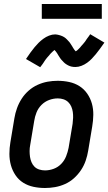

<svg xmlns="http://www.w3.org/2000/svg" viewBox="-20 -932 542 960"><path d="M205 8Q175 8 147 2Q119 -4 96 -18.5Q73 -33 57.5 -56Q42 -79 34.5 -106Q27 -133 27 -162.5Q27 -192 32 -221L52 -341Q56 -366 65 -391Q74 -416 88.5 -438.5Q103 -461 123.5 -479Q144 -497 168.5 -508Q193 -519 218 -523.5Q243 -528 268 -528Q298 -528 326 -522Q354 -516 377 -501.5Q400 -487 416 -464Q432 -441 439.5 -414Q447 -387 446.5 -357.5Q446 -328 441 -299L421 -179Q417 -154 408.5 -129Q400 -104 385 -81.5Q370 -59 350 -41Q330 -23 305.5 -12Q281 -1 255.5 3.5Q230 8 205 8ZM205 -80Q227 -80 248.5 -88Q270 -96 286 -112.5Q302 -129 310.5 -150.5Q319 -172 323 -193L343 -313Q345 -328 345.5 -343Q346 -358 344 -372Q342 -386 336.5 -399Q331 -412 321 -421.5Q311 -431 297.5 -435.5Q284 -440 269 -440Q247 -440 225.5 -432Q204 -424 187.5 -407.5Q171 -391 162.5 -369.5Q154 -348 151 -327L131 -207Q128 -192 128 -177Q128 -162 130 -148Q132 -134 137.5 -121Q143 -108 152.5 -98.5Q162 -89 176 -84.5Q190 -80 205 -80ZM181 -596 110 -637Q122 -655 132.5 -669.5Q143 -684 153 -696Q163 -708 173 -718Q183 -728 196.5 -738Q210 -748 225.5 -754Q241 -760 256 -760Q261 -760 265.5 -759Q270 -758 274.5 -757Q279 -756 283 -754.5Q287 -753 292 -751Q297 -749 300.5 -746.5Q304 -744 307.5 -741.5Q311 -739 314 -735.5Q317 -732 320.5 -728.5Q324 -725 327 -721.5Q330 -718 332 -714.5Q334 -711 336.5 -707.5Q339 -704 341 -700.5Q343 -697 346 -692Q349 -687 352 -683Q355 -679 358 -676Q361 -673 361 -671Q360 -671 358.5 -671.5Q357 -672 356 -672H355L358 -675Q362 -677 365 -679.5Q368 -682 370.5 -684.5Q373 -687 375 -689Q377 -691 379 -693Q381 -695 382.5 -697Q384 -699 386 -701.5Q388 -704 390.5 -706.5Q393 -709 395 -711.5Q397 -714 399.5 -717Q402 -720 404.5 -723Q407 -726 409 -729.5Q411 -733 413.5 -736.5Q416 -740 419 -744Q422 -748 425 -752Q428 -756 431 -761L502 -719Q490 -702 479.5 -687.5Q469 -673 459 -661Q449 -649 439 -638.5Q429 -628 416 -618.5Q403 -609 387.5 -603Q372 -597 357 -597Q352 -597 347 -597.5Q342 -598 337.5 -599Q333 -600 329 -601.5Q325 -603 320 -605.5Q315 -608 311.5 -610.5Q308 -613 304.5 -615.5Q301 -618 298 -621.5Q295 -625 291.5 -628.5Q288 -632 285 -635.5Q282 -639 280 -642.5Q278 -646 275.5 -649.5Q273 -653 271 -656.5Q269 -660 266 -665Q263 -670 260 -673.5Q257 -677 254 -680.5Q251 -684 251 -685V-686Q252 -686 253.5 -685.5Q255 -685 256 -685H257L254 -683Q250 -680 247 -677.5Q244 -675 241 -672Q238 -669 236.5 -667.5Q235 -666 233 -664Q231 -662 229.5 -660Q228 -658 226 -655.5Q224 -653 221.5 -650.5Q219 -648 217 -645.5Q215 -643 212.5 -640Q210 -637 207.5 -633.5Q205 -630 203 -627Q201 -624 198.5 -620Q196 -616 193.5 -612.5Q191 -609 187.5 -604.5Q184 -600 181 -596ZM489 -838H189V-912H489Z"/></svg>

Font: Iosevka Term Curly SmBd Obl
Style: Regular
Weight: 600
Italic angle: -9°
Designer: Belleve Invis
Foundry: Belleve Invis
Version: Version 32.3.0